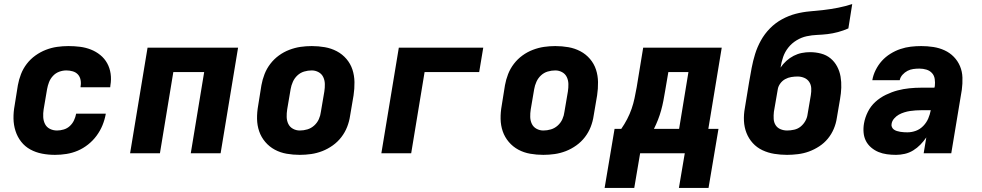

<svg xmlns="http://www.w3.org/2000/svg" viewBox="-20 -755 4840 946"><path d="M251 8Q218 8 187 2Q156 -4 129.5 -18.5Q103 -33 84.5 -56.5Q66 -80 56.5 -109.5Q47 -139 46.5 -171Q46 -203 52 -235L68 -335Q73 -363 83.5 -390Q94 -417 112 -440.5Q130 -464 154.5 -481.5Q179 -499 206 -509.5Q233 -520 261 -524Q289 -528 317 -528Q346 -528 374 -524.5Q402 -521 427.5 -511Q453 -501 474 -484Q495 -467 508 -443.5Q521 -420 525 -392Q529 -364 524 -335L523 -325H377V-329Q380 -345 377 -361Q374 -377 364 -388Q354 -399 338.5 -403.5Q323 -408 307 -408Q289 -408 271.5 -401.5Q254 -395 241 -381Q228 -367 221.5 -350Q215 -333 212 -316L195 -216Q192 -197 193 -178Q194 -159 202 -143.5Q210 -128 226 -120Q242 -112 261 -112Q277 -112 294 -117Q311 -122 324 -134Q337 -146 344.5 -162Q352 -178 355 -194V-195H501V-193Q496 -165 485 -138Q474 -111 456 -86.5Q438 -62 414 -43Q390 -24 363 -12.5Q336 -1 307.5 3.5Q279 8 251 8Z M621 0 707 -520H1153L1067 0H920L986 -400H834L768 0Z M1457 8Q1424 8 1392.5 2.5Q1361 -3 1334 -17.5Q1307 -32 1287 -55.5Q1267 -79 1257 -108Q1247 -137 1246.5 -169.5Q1246 -202 1252 -235L1268 -335Q1273 -363 1283.5 -390Q1294 -417 1312 -440.5Q1330 -464 1354 -481.5Q1378 -499 1405.5 -509.5Q1433 -520 1460.5 -524Q1488 -528 1516 -528Q1549 -528 1580.5 -522.5Q1612 -517 1639.5 -502.5Q1667 -488 1687 -464.5Q1707 -441 1716.5 -412Q1726 -383 1726.5 -350.5Q1727 -318 1722 -285L1705 -185Q1701 -157 1690.5 -130Q1680 -103 1662 -79.5Q1644 -56 1619.5 -38.5Q1595 -21 1568 -10.5Q1541 0 1513 4Q1485 8 1457 8ZM1457 -112Q1476 -112 1494.5 -117.5Q1513 -123 1528 -136.5Q1543 -150 1551 -168Q1559 -186 1561 -204L1578 -304Q1581 -323 1580.5 -341.5Q1580 -360 1572.5 -375.5Q1565 -391 1549.5 -399.5Q1534 -408 1516 -408Q1497 -408 1478.5 -402.5Q1460 -397 1445.5 -383.5Q1431 -370 1423 -352Q1415 -334 1412 -316L1395 -216Q1392 -197 1392.5 -178.5Q1393 -160 1400.5 -144.5Q1408 -129 1423.5 -120.5Q1439 -112 1457 -112Z M1859 0 1945 -520H2361L2341 -400H2072L2006 0Z M2657 8Q2624 8 2592.5 2.5Q2561 -3 2534 -17.5Q2507 -32 2487 -55.5Q2467 -79 2457 -108Q2447 -137 2446.5 -169.5Q2446 -202 2452 -235L2468 -335Q2473 -363 2483.5 -390Q2494 -417 2512 -440.5Q2530 -464 2554 -481.5Q2578 -499 2605.5 -509.5Q2633 -520 2660.5 -524Q2688 -528 2716 -528Q2749 -528 2780.5 -522.5Q2812 -517 2839.5 -502.5Q2867 -488 2887 -464.5Q2907 -441 2916.5 -412Q2926 -383 2926.5 -350.5Q2927 -318 2922 -285L2905 -185Q2901 -157 2890.5 -130Q2880 -103 2862 -79.5Q2844 -56 2819.5 -38.5Q2795 -21 2768 -10.5Q2741 0 2713 4Q2685 8 2657 8ZM2657 -112Q2676 -112 2694.5 -117.5Q2713 -123 2728 -136.5Q2743 -150 2751 -168Q2759 -186 2761 -204L2778 -304Q2781 -323 2780.5 -341.5Q2780 -360 2772.5 -375.5Q2765 -391 2749.5 -399.5Q2734 -408 2716 -408Q2697 -408 2678.5 -402.5Q2660 -397 2645.5 -383.5Q2631 -370 2623 -352Q2615 -334 2612 -316L2595 -216Q2592 -197 2592.5 -178.5Q2593 -160 2600.5 -144.5Q2608 -129 2623.5 -120.5Q2639 -112 2657 -112Z M2959 171 3008 -120H3041Q3057 -143 3070 -168Q3083 -193 3092 -219Q3101 -245 3106.5 -271.5Q3112 -298 3117 -325L3149 -520H3536L3470 -120H3520L3471 171H3325L3354 0H3134L3105 171ZM3202 -120H3326L3372 -400H3273L3257 -306Q3253 -282 3248.5 -258.5Q3244 -235 3237.5 -211.5Q3231 -188 3222 -165Q3213 -142 3202 -120Z M3858 8Q3826 8 3795 3Q3764 -2 3736.5 -15Q3709 -28 3689 -50Q3669 -72 3658 -100Q3647 -128 3645.5 -159.5Q3644 -191 3650 -223L3671 -351Q3677 -386 3683.5 -420.5Q3690 -455 3700.5 -489Q3711 -523 3729 -555.5Q3747 -588 3773.5 -615Q3800 -642 3833 -660Q3866 -678 3900.5 -687Q3935 -696 3970 -699Q4005 -702 4040 -706Q4075 -710 4110 -717Q4145 -724 4179 -735L4160 -615Q4135 -604 4109 -597Q4083 -590 4057.5 -587Q4032 -584 4006.5 -583Q3981 -582 3955 -576.5Q3929 -571 3905 -556.5Q3881 -542 3864 -520.5Q3847 -499 3838.5 -474Q3830 -449 3826 -423L3825 -421Q3838 -440 3854.5 -455Q3871 -470 3890.5 -480Q3910 -490 3930.5 -494Q3951 -498 3971 -498Q3999 -498 4025.5 -491Q4052 -484 4072 -467.5Q4092 -451 4104.5 -427.5Q4117 -404 4121.5 -377.5Q4126 -351 4125 -323Q4124 -295 4119 -267L4103 -173Q4099 -146 4088 -120Q4077 -94 4059 -72Q4041 -50 4016.5 -34Q3992 -18 3966 -8.5Q3940 1 3912 4.5Q3884 8 3858 8ZM3858 -112Q3875 -112 3893 -116Q3911 -120 3925 -131.5Q3939 -143 3948 -159Q3957 -175 3959 -192L3975 -286Q3978 -304 3977 -321Q3976 -338 3967 -351.5Q3958 -365 3942.5 -371.5Q3927 -378 3910 -378Q3895 -378 3879 -375.5Q3863 -373 3848.5 -365Q3834 -357 3824 -343Q3814 -329 3812 -314L3793 -204Q3791 -186 3792 -169Q3793 -152 3801.5 -138.5Q3810 -125 3825.5 -118.5Q3841 -112 3858 -112Z M4395 8Q4372 8 4350 5Q4328 2 4308.5 -6Q4289 -14 4272.5 -28Q4256 -42 4246.5 -60.5Q4237 -79 4235 -101.5Q4233 -124 4237 -147Q4242 -176 4256 -204Q4270 -232 4293 -253Q4316 -274 4345 -288Q4374 -302 4402.5 -309.5Q4431 -317 4460.5 -320Q4490 -323 4519 -323H4584L4586 -331Q4588 -348 4585.5 -365.5Q4583 -383 4572 -395Q4561 -407 4544.5 -412Q4528 -417 4510 -417Q4495 -417 4480 -415Q4465 -413 4451.5 -406Q4438 -399 4427 -387Q4416 -375 4413 -360H4278Q4282 -385 4294.5 -410Q4307 -435 4325 -455Q4343 -475 4367 -490Q4391 -505 4416.5 -513.5Q4442 -522 4467.5 -525Q4493 -528 4519 -528Q4549 -528 4578.5 -523.5Q4608 -519 4634 -507Q4660 -495 4679.5 -475Q4699 -455 4710 -429Q4721 -403 4722 -373Q4723 -343 4719 -313L4667 0H4531L4544 -78Q4531 -59 4515 -42.5Q4499 -26 4479.5 -14Q4460 -2 4438 3Q4416 8 4395 8ZM4451 -103Q4472 -103 4492.5 -110.5Q4513 -118 4529 -134.5Q4545 -151 4553.5 -171Q4562 -191 4566 -212H4520Q4506 -212 4491.5 -211Q4477 -210 4463.5 -208Q4450 -206 4435.5 -201.5Q4421 -197 4408.5 -190Q4396 -183 4385.5 -171Q4375 -159 4373 -145Q4371 -137 4374.5 -129Q4378 -121 4384.5 -116.5Q4391 -112 4399 -109.5Q4407 -107 4416 -105.5Q4425 -104 4434 -103.5Q4443 -103 4451 -103Z"/></svg>

Font: Iosevka Aile Heavy Oblique
Style: Regular
Weight: 900
Italic angle: -9°
Designer: Belleve Invis
Foundry: Belleve Invis
Version: Version 31.1.0; ttfautohint (v1.8.4)